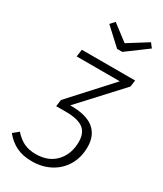

<svg xmlns="http://www.w3.org/2000/svg" viewBox="-280 -857 976 1149"><g transform="rotate(30 208.0 -282.0)"><path d="M433 -478 177 -200H185Q290 -200 341 -157.5Q392 -115 392 -36Q392 35 360.5 89.5Q329 144 272.5 174.5Q216 205 144 205Q82 205 37 183Q-8 161 -43 118L-5 87Q28 124 62.5 140Q97 156 143 156Q231 156 281 102Q331 48 331 -36Q331 -99 293 -126.5Q255 -154 173 -154H106L107 -155L113 -200L362 -473H64L71 -523H439ZM430 -739 287 -633H251L136 -739L163 -769L273 -685L407 -769Z"/></g></svg>

Font: Fira Sans Light
Style: Italic
Weight: 300
Italic angle: -8°
Designer: bBox Type GmbH & Carrois Corporate GbR & Edenspiekermann AG
Foundry: bBox Type GmbH & Carrois Corporate GbR & Edenspiekermann AG
Version: Version 4.301